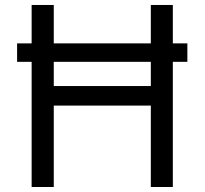

<svg xmlns="http://www.w3.org/2000/svg" viewBox="-20 -747 817 767"><path d="M728.5 -573.7V-500H48.3V-573.7ZM106.4 0V-727.1H194.8V-403.3H582.5V-727.1H670.4V0H582.5V-325.2H194.8V0Z"/></svg>

Font: Sahel VF Regular
Style: Regular
Weight: 400
Foundry: Saber Rastikerdar (saber.rastikerdar@gmail.com)
Version: Version 3.4.0